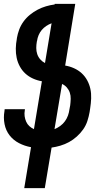

<svg xmlns="http://www.w3.org/2000/svg" viewBox="-20 -755 540 990"><path d="M105 215 140 4Q107 -2 78 -17Q49 -32 29.5 -57Q10 -82 3.5 -115Q-3 -148 3 -182L4 -192H109Q108 -191 108 -189.5Q108 -188 108 -187Q105 -171 107 -156Q109 -141 115 -127.5Q121 -114 131.5 -104.5Q142 -95 155 -89L196 -336Q172 -340 150 -350Q128 -360 111 -375.5Q94 -391 82.5 -412Q71 -433 66 -456.5Q61 -480 61.5 -505Q62 -530 67 -556V-558Q71 -581 79 -602.5Q87 -624 101 -643.5Q115 -663 134 -678.5Q153 -694 174 -705Q195 -716 217 -722.5Q239 -729 262 -732V-735H368L316 -417Q340 -413 362 -403Q384 -393 401 -377.5Q418 -362 429.5 -341Q441 -320 446 -296.5Q451 -273 450 -247.5Q449 -222 445 -197L442 -177Q438 -154 430.5 -131Q423 -108 409 -88Q395 -68 376 -51Q357 -34 336 -22.5Q315 -11 291.5 -4Q268 3 246 6L211 215ZM212 -430 246 -635Q232 -630 218.5 -621Q205 -612 195 -600Q185 -588 179 -573.5Q173 -559 171 -544L170 -541Q167 -524 167 -507.5Q167 -491 172 -476Q177 -461 187.5 -449Q198 -437 212 -430ZM261 -89Q276 -95 290.5 -105.5Q305 -116 315 -130Q325 -144 330.5 -159.5Q336 -175 338 -191L342 -212Q344 -228 344.5 -245Q345 -262 340 -277Q335 -292 324.5 -304Q314 -316 300 -322Z"/></svg>

Font: Iosevka Term Curly Extrabold
Style: Italic
Weight: 800
Italic angle: -9°
Designer: Belleve Invis
Foundry: Belleve Invis
Version: Version 32.3.0